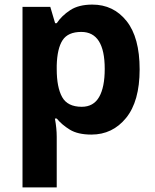

<svg xmlns="http://www.w3.org/2000/svg" viewBox="-20 -576 673 836"><path d="M382 -556Q474 -556 531 -484.5Q588 -413 588 -274Q588 -135 529 -62.5Q470 10 378 10Q319 10 284 -11.5Q249 -33 227 -60H219Q227 -18 227 20V240H78V-546H199L220 -475H227Q249 -508 286 -532Q323 -556 382 -556ZM334 -437Q276 -437 252.5 -401Q229 -365 227 -291V-275Q227 -196 250.5 -153.5Q274 -111 336 -111Q387 -111 411.5 -153.5Q436 -196 436 -276Q436 -437 334 -437Z"/></svg>

Font: Noto Sans Myanmar
Style: Bold
Weight: 700
Designer: Monotype Design Team
Foundry: Monotype Imaging Inc.
Version: Version 2.107; ttfautohint (v1.8.4.7-5d5b)